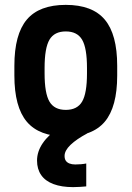

<svg xmlns="http://www.w3.org/2000/svg" viewBox="-20 -550 540 788"><path d="M280 218Q233 218 199.5 205.5Q166 193 149 168.5Q132 144 132 109Q132 72 155.5 37.5Q179 3 227 -30L339 -3Q294 21 269.5 44.5Q245 68 245 90Q245 102 250 109.5Q255 117 265 121Q275 125 289 125Q300 125 312 124Q324 123 334 121V215Q322 216 308.5 217Q295 218 280 218ZM250 10Q141 10 90 -50.5Q39 -111 39 -240V-280Q39 -409 90 -469.5Q141 -530 250 -530Q359 -530 410 -469.5Q461 -409 461 -280V-240Q461 -111 410 -50.5Q359 10 250 10ZM250 -99Q297 -99 317 -133Q337 -167 337 -249V-271Q337 -353 317 -387Q297 -421 250 -421Q203 -421 183 -387Q163 -353 163 -271V-249Q163 -167 183 -133Q203 -99 250 -99Z"/></svg>

Font: M PLUS Code Latin SemiBold
Style: Regular
Weight: 600
Designer: Coji Morishita
Foundry: UNDERFOREST DESIGN
Version: Version 1.002; ttfautohint (v1.8.3)